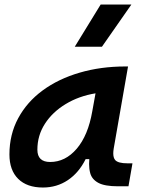

<svg xmlns="http://www.w3.org/2000/svg" viewBox="-20 -815 626 845"><path d="M168.9 10.3Q98.6 10.3 60.1 -27.8Q21.5 -65.9 21.5 -135.3Q21.5 -223.1 60.1 -294.7Q98.6 -366.2 167.7 -417Q236.8 -467.8 330.1 -495.1Q423.3 -522.5 532.2 -522.5H543.5L480.5 -161.6Q478.5 -149.4 478.5 -140.1Q478.5 -120.6 486.8 -110.8Q499.5 -96.2 541 -96.2H563L545.4 4.9H499.5Q440.4 4.9 412.4 -10.5Q384.3 -25.9 377 -53.2Q372.1 -71.8 372.1 -93.3Q372.1 -103.5 373 -114.7H356.9Q327.1 -54.7 278.6 -22.2Q230 10.3 168.9 10.3ZM200.7 -102.1Q267.6 -102.1 317.6 -160.4Q367.7 -218.8 386.2 -325.7L400.4 -404.3Q326.7 -392.1 268.8 -356.9Q210.9 -321.8 177.7 -270.3Q144.5 -218.8 144.5 -156.2Q144.5 -102.1 200.7 -102.1ZM309.1 -609.4 422.9 -794.9H558.1L428.7 -609.4Z"/></svg>

Font: CaskaydiaCove NFP SemiBold
Style: Italic
Weight: 600
Italic angle: -10°
Designer: Aaron Bell
Foundry: Saja Typeworks
Version: Version 2111.001; VTT 6.35;Nerd Fonts 3.1.1